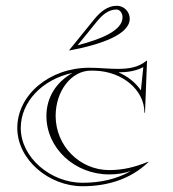

<svg xmlns="http://www.w3.org/2000/svg" viewBox="-20 -640 600 666"><path d="M221 -465C330.9 -485.5 430 -520.5 430 -575C430 -599.8 409.8 -620 385 -620C353.1 -620 327.8 -599 305.7 -571.7L220 -466ZM249.1 -482.9 315 -564.1C334.5 -588.1 356.2 -607 384 -607C395.6 -607 405 -594.9 405 -580C405 -533.6 330.2 -504 249.1 -482.9ZM40 -196C40 -85 151 6 266 6C354 6 434 -19 495 -78L494 -79C450 -61 408 -50 359 -50C256.3 -50 173 -134.2 173 -238C173 -324.7 227.7 -395 295 -395C300.3 -395 304.7 -394.9 310 -394.8C404.9 -391.8 481 -327.9 481 -249H483L490 -429L488.5 -429.7C461 -406.4 427.2 -401.1 389.2 -401.1C373.4 -401.1 357 -402 340.3 -403C322.7 -404.1 307.7 -405 290 -405C152 -405 40 -311.4 40 -196ZM390.9 -389.1C421.5 -389.2 452.1 -393.5 477.1 -407.3L468.8 -326.4C450.4 -353.5 423.4 -374.9 390.9 -389.1ZM231.6 -387C175 -355.6 141 -301.7 141 -238C141 -125.9 238.7 -35 359 -35C385.6 -35 408.2 -38.5 433.5 -46.6C384.1 -18.3 327.8 -6 266 -6C156.4 -6 52 -93.2 52 -196C52 -286.7 127.1 -365.1 231.6 -387Z"/></svg>

Font: Sortefax
Style: Medium
Weight: 500
Designer: gluk
Foundry: gluk
Version: Version 0.261